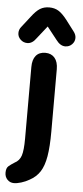

<svg xmlns="http://www.w3.org/2000/svg" viewBox="-74 -643 376 872"><g transform="rotate(5 113.5 -206.5)"><path d="M173 -50V-334Q173 -368 157.5 -386Q142 -404 115 -404Q87 -404 72 -386Q57 -368 57 -334V-8Q57 46 49 70Q41 94 19 105Q3 115 -7.5 124Q-18 133 -18 154Q-18 173 -6 185.5Q6 198 24 198Q38 198 57.5 192Q77 186 94 176Q124 160 141 133.5Q158 107 165.5 63Q173 19 173 -50ZM115 -524 160 -467Q179 -441 202 -441Q220 -441 232.5 -453.5Q245 -466 245 -483Q245 -498 234 -512L196 -562Q175 -589 157 -600Q139 -611 115 -611Q91 -611 73 -600Q55 -589 34 -561L-5 -511Q-10 -505 -12.5 -498Q-15 -491 -15 -483Q-15 -466 -2 -453.5Q11 -441 29 -441Q52 -441 70 -467Z"/></g></svg>

Font: Beiruti
Style: Bold
Weight: 700
Designer: Arlette Boutros
Foundry: Boutros
Version: Version 1.41